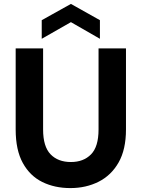

<svg xmlns="http://www.w3.org/2000/svg" viewBox="-20 -953 723 980"><path d="M60 0ZM60 0ZM339 7Q259 7 196 -24Q133 -55 96.5 -121Q60 -187 60 -292V-706H200V-292Q200 -205 238 -165.5Q276 -126 342 -126Q406 -126 444.5 -165Q483 -204 483 -292V-706H623V-292Q623 -190 585.5 -124Q548 -58 483.5 -25.5Q419 7 339 7ZM490 -755 342 -840 193 -755V-850L342 -933L490 -850Z"/></svg>

Font: Ulagadi Sans SemiBold
Style: Regular
Weight: 600
Designer: Ninad Kale (Devanagari), Jonny Pinhorn (Latin)
Foundry: Indian Type Foundry
Version: Version 3.01;March 29, 2020;FontCreator 12.0.0.2522 64-bit; 